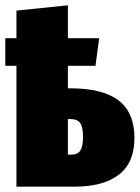

<svg xmlns="http://www.w3.org/2000/svg" viewBox="-22 -704 527 724"><path d="M485 -184Q485 -91 426.5 -45.5Q368 0 257 0H40V-456H-2V-560H40V-664L234 -684V-560H352L338 -456H234V-371H242Q366 -371 425.5 -325Q485 -279 485 -184ZM291 -187Q291 -225 280.5 -240Q270 -255 244 -255H234V-121H248Q271 -121 281 -136.5Q291 -152 291 -187Z"/></svg>

Font: Fira Sans Condensed Black
Style: Regular
Weight: 900
Width: 3
Designer: Carrois Corporate & Edenspiekermann AG
Foundry: Carrois Corporate GbR & Edenspiekermann AG
Version: Version 4.203